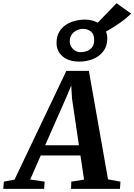

<svg xmlns="http://www.w3.org/2000/svg" viewBox="-94 -1194 848 1214"><path d="M-73.5 0 -69.5 -45.5 -2 -58.5 325.5 -746H468L589 -60L667.5 -45.5L664.5 0H355L357 -45.5L437.5 -58.5L414.5 -211H163.5L97 -59L188.5 -45.5L185 0ZM191.5 -275.5H405L361.5 -569.5L356.5 -653L323.5 -575ZM407.5 -804.5Q341.5 -804.5 302.5 -837Q263.5 -869.5 263.5 -922.5Q263.5 -963 279.8 -991.2Q296 -1019.5 322.5 -1036.8Q349 -1054 380.5 -1062Q412 -1070 442.5 -1070Q484 -1070 516 -1054.5Q548 -1039 566.2 -1012.5Q584.5 -986 584.5 -952.5Q584.5 -902.5 559.2 -869.5Q534 -836.5 493.5 -820.5Q453 -804.5 407.5 -804.5ZM415.5 -864Q435.5 -864 455.5 -871.2Q475.5 -878.5 488.5 -895.5Q501.5 -912.5 501.5 -941Q501.5 -978.5 480.5 -995Q459.5 -1011.5 432.5 -1011.5Q413 -1011.5 393.2 -1003Q373.5 -994.5 360.2 -977Q347 -959.5 347 -931.5Q347 -904 368 -884Q389 -864 415.5 -864ZM541.5 -974.5 488.5 -1014 643 -1173.5 735 -1108Q705.5 -1078.5 670.5 -1053.8Q635.5 -1029 601.8 -1009.2Q568 -989.5 541.5 -974.5Z"/></svg>

Font: Merriweather 24pt
Style: Bold Italic
Weight: 700
Italic angle: -7.8°
Designer: Eben Sorkin
Foundry: Eben Sorkin
Version: Version 2.101